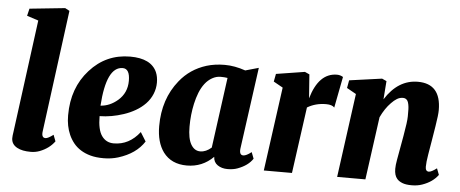

<svg xmlns="http://www.w3.org/2000/svg" viewBox="-53 -933 2566 1071"><g transform="rotate(5 1230.5 -398.0)"><path d="M206.5 -110.8Q201.2 -73.7 225.1 -73.7Q238.8 -73.7 268.6 -96.2L282.2 -60.5Q252.4 -19.5 199.2 1Q175.3 9.8 150.4 9.8Q125.5 9.8 106.9 6.1Q88.4 2.4 73.7 -5.4Q41.5 -22.5 40.5 -56.2Q40.5 -70.3 44.4 -93.8L127.9 -723.6L63.5 -744.6L73.2 -785.2L271.5 -805.7L296.4 -792.5Z M606.4 -77.6Q693.4 -77.6 752 -153.8L783.2 -103.5Q737.8 -32.7 638.7 -2Q600.6 9.8 557.6 9.8Q514.6 9.8 483.6 1.2Q452.6 -7.3 428.7 -22.5Q404.8 -37.6 388.2 -58.3Q371.6 -79.1 360.8 -103.5Q339.8 -151.4 339.8 -210Q339.8 -211.4 339.8 -212.9Q339.8 -365.7 431.2 -466.8Q521.5 -567.9 656.7 -567.9Q773.9 -567.9 806.6 -494.1Q817.4 -469.2 817.4 -436Q817.4 -402.8 804.7 -372.1Q792 -341.3 768.6 -316.9Q745.1 -292.5 714.1 -274.7Q683.1 -256.8 648.9 -245.6Q581.5 -223.1 515.1 -222.2Q515.1 -146 539.6 -111.8Q564 -77.6 606.4 -77.6ZM620.6 -500.5Q529.3 -500.5 515.1 -280.8Q566.9 -284.2 610.8 -321.8Q660.6 -364.7 660.6 -432.6Q660.6 -500.5 620.6 -500.5Z M1171.9 -51.8Q1110.4 9.8 1023.4 9.8Q936.5 9.8 891.1 -50.8Q851.1 -105.5 851.1 -196.3Q851.1 -348.1 936 -453.1Q993.7 -525.4 1084.5 -553.7Q1130.9 -567.9 1186.3 -567.9Q1241.7 -567.9 1302.2 -546.9L1376.5 -567.9L1313.5 -110.8Q1309.1 -73.7 1332.5 -73.7Q1349.1 -73.7 1377.9 -96.2L1391.6 -60.5Q1365.7 -20.5 1307.1 1Q1283.7 9.8 1251.2 9.8Q1218.8 9.8 1195.8 -5.9Q1172.9 -21.5 1171.9 -51.8ZM1153.8 -102.1 1207.5 -496.6Q1191.4 -499.5 1168 -499.5Q1144.5 -499.5 1121.6 -486.6Q1098.6 -473.6 1081.5 -451.4Q1064.5 -429.2 1052.7 -399.7Q1041 -370.1 1033.7 -336.9Q1020 -274.9 1020 -208Q1020 -141.1 1039.3 -108.2Q1058.6 -75.2 1091.1 -75.2Q1123.5 -75.2 1153.8 -102.1Z M1670.4 -422.9Q1712.4 -567.9 1814.5 -567.9Q1833 -567.9 1848.6 -558.1L1814.9 -383.8Q1802.2 -398.9 1768.1 -398.9Q1709.5 -398.9 1663.1 -371.1L1611.8 0H1454.1L1518.6 -469.7L1466.3 -499L1474.6 -542.5L1634.8 -567.9L1660.6 -556.2Z M2371.6 -73.7Q2385.7 -73.7 2415.5 -96.2L2429.2 -60.5Q2398.9 -19 2341.3 1Q2315.4 10.3 2282.5 10.3Q2249.5 10.3 2230 2.4Q2210.4 -5.4 2200.2 -17.6Q2183.6 -36.6 2183.6 -73.2Q2183.6 -93.3 2189 -123.5L2213.4 -259.8Q2228 -342.3 2228 -370.6Q2228 -398.9 2227.8 -410.9Q2227.5 -422.9 2225.1 -436Q2222.7 -449.2 2218.3 -457Q2209.5 -471.2 2192.1 -471.2Q2174.8 -471.2 2158.9 -461.7Q2143.1 -452.1 2127.4 -435.5Q2095.2 -402.8 2071.3 -352.1L2022.9 0H1864.7L1928.7 -469.7L1876.5 -499L1884.3 -542.5L2066.9 -567.9L2092.3 -556.2L2084.5 -453.6Q2156.7 -567.9 2267.6 -567.9Q2397 -567.9 2397 -420.4Q2397 -393.6 2386.7 -330.6L2373 -246.6Q2370.1 -228 2366.5 -208Q2362.8 -188 2359.9 -168.5Q2352.5 -125 2352.5 -99.4Q2352.5 -73.7 2371.6 -73.7Z"/></g></svg>

Font: Merriweather
Style: Heavy Italic
Weight: 900
Italic angle: -7°
Designer: Eben Sorkin
Foundry: Eben Sorkin
Version: Version 1.001